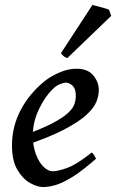

<svg xmlns="http://www.w3.org/2000/svg" viewBox="-20 -734 468 774"><path d="M378.4 -371.1Q378.4 -349.6 368.9 -324.7Q359.4 -299.8 329.3 -271.7Q299.3 -243.7 239.3 -212.2Q179.2 -180.7 78.1 -146.5L74.7 -187.5Q147 -214.4 189.5 -236.3Q231.9 -258.3 252.4 -276.9Q272.9 -295.4 279.3 -312.5Q285.6 -329.6 285.6 -348.1Q285.6 -376 272.7 -388.4Q259.8 -400.9 244.6 -400.9Q236.8 -400.9 221.2 -394.5Q205.6 -388.2 192.4 -374.5Q160.6 -343.8 136.5 -292.7Q112.3 -241.7 112.3 -188Q112.3 -145.5 124.5 -112.8Q136.7 -80.1 155.3 -61.8Q173.8 -43.5 192.9 -43.5Q213.4 -43.5 252 -57.6Q290.5 -71.8 349.6 -119.1Q355 -116.2 360.4 -106.9Q365.7 -97.7 367.2 -94.2Q314 -47.4 275.4 -22.9Q236.8 1.5 208 10.7Q179.2 20 153.8 20Q130.4 20 101.1 3.7Q71.8 -12.7 50 -49.6Q28.3 -86.4 28.3 -147.9Q28.3 -224.6 64.2 -292Q100.1 -359.4 163.6 -409.7Q186 -427.2 220.5 -442.1Q254.9 -457 288.1 -457Q334 -457 356.2 -429.9Q378.4 -402.8 378.4 -371.1ZM419.9 -694.3 428.2 -669.9 251.5 -500Q237.8 -502.9 225.6 -519.5L352.5 -713.9Q359.4 -712.4 373.3 -708.7Q387.2 -705.1 400.9 -701.2Q414.6 -697.3 419.9 -694.3Z"/></svg>

Font: Gentium Book Plus
Style: Italic
Weight: 400
Italic angle: -8°
Designer: Victor Gaultney, Annie Olsen, Iska Routamaa, Becca Hirsbrunner
Foundry: SIL International
Version: Version 6.101